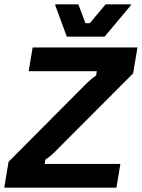

<svg xmlns="http://www.w3.org/2000/svg" viewBox="-33 -870 658 890"><path d="M-13.3 0 6.7 -120 316.7 -431.7Q350.8 -465.8 370.8 -485.8Q390.8 -505.8 412.5 -520L415.8 -540H100L118.3 -650H604.2L584.2 -530L273.3 -218.3Q240 -184.2 219.6 -164.2Q199.2 -144.2 177.5 -130L174.2 -110H525L506.7 0ZM276.7 -700 223.3 -845V-850H330L363.3 -762.5H383.3L456.7 -850H573.3V-845L451.7 -700Z"/></svg>

Font: Familjen Grotesk
Style: Bold Italic
Weight: 700
Italic angle: -9.46201°
Designer: Anders Wikstroem, Jonas Baeckman, Matilda Gysing, Kristian Moeller
Foundry: Familjen STHLM AB
Version: Version 2.002; ttfautohint (v1.8.4.7-5d5b)